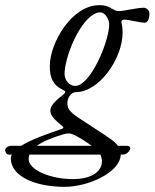

<svg xmlns="http://www.w3.org/2000/svg" viewBox="-138 -434 599 744"><path d="M-104 165H-92C-95 170 -96 175 -96 180C-96 248 -4 290 113 290C204 290 328 234 330 165H336C351 165 360 157 367 144C367 136 364 131 354 131H319C313 123 304 114 291 105C262 84 201 46 167 23C133 0 123 -12 123 -36C123 -53 137 -77 156 -77C245 -77 337 -205 337 -308C337 -321 336 -333 333 -344C330 -355 338 -358 345 -358C360 -358 404 -346 423 -346C431 -346 441 -356 441 -381C441 -397 427 -404 419 -404C392 -404 343 -391 321 -391C311 -391 302 -397 293 -402C285 -406 275 -414 247 -414C140 -414 55 -268 55 -178C55 -133 66 -105 107 -85C112 -83 115 -81 115 -79C115 -77 114 -73 107 -67C79 -46 57 -25 57 -6C57 15 75 31 105 56C109 60 108 63 103 65C47 84 -16 106 -56 131H-94C-106 131 -118 139 -118 148C-118 154 -113 165 -104 165ZM112 -149C116 -235 188 -386 250 -386C270 -386 285 -359 285 -339C285 -274 213 -101 153 -101C131 -101 112 -123 112 -149ZM-24 165H251C255 174 257 183 257 191C257 227 223 260 143 260C61 260 -27 226 -27 182C-27 176 -26 170 -24 165ZM105 87C113 85 122 83 130 83C149 83 201 119 216 130C217 130 217 131 218 131H5C28 114 63 100 105 87Z"/></svg>

Font: EB Garamond
Style: Italic
Weight: 400
Italic angle: -17.2°
Designer: Georg Duffner and Octavio Pardo
Foundry: Georg Duffner
Version: Version 1.000;PS 001.000;hotconv 1.0.88;makeotf.lib2.5.64775